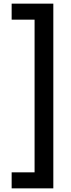

<svg xmlns="http://www.w3.org/2000/svg" viewBox="-20 -819 388 1055"><path d="M44 128H170V-711H44V-799H273V216H44Z"/></svg>

Font: Noto Sans Sinhala UI SemiCondensed SemiBold
Style: Regular
Weight: 600
Width: 4
Designer: Jelle Bosma - Monotype Design Team
Foundry: Monotype Imaging Inc.
Version: Version 2.006; ttfautohint (v1.8.4.7-5d5b)